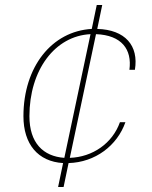

<svg xmlns="http://www.w3.org/2000/svg" viewBox="-20 -740 610 770"><path d="M390 -720H368L348 -624C188 -615 74 -472 74 -274C74 -162 132 -92 233 -86L213 10H235L255 -86C362 -89 450 -156 483 -250H461C431 -165 351 -110 260 -107L365 -603C468 -599 510 -542 499 -460H521C537 -557 482 -621 370 -624ZM98 -274C98 -459 200 -596 343 -603L238 -107C153 -113 98 -167 98 -274Z"/></svg>

Font: Nacelle Thin
Style: Italic
Weight: 100
Italic angle: -12°
Designer: Sora Sagano
Foundry: Sora Sagano
Version: Version 1.000;FEAKit 1.0